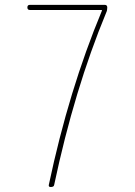

<svg xmlns="http://www.w3.org/2000/svg" viewBox="-20 -750 540 770"><path d="M99.6 -710Q89.8 -710 89.8 -720.2Q89.8 -730.5 99.6 -730.5H400.4Q410.2 -730.5 410.2 -719.7Q410.2 -708 406.2 -700.2Q278.3 -391.6 197.3 -8.8Q196.3 0 183.6 0Q173.8 0 175.8 -8.8Q255.9 -388.7 388.7 -707V-709Q388.7 -710 387.7 -710Z"/></svg>

Font: Rounded-X Mgen+ 1m thin
Style: Regular
Weight: 100
Designer: [Source Han Sans]
Ryoko NISHIZUKA  (kana & ideographs); Paul D. Hunt (Latin, Greek & Cyrillic); Wenlong ZHANG  (bopomofo
Version: Version 1.059.20150602